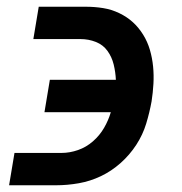

<svg xmlns="http://www.w3.org/2000/svg" viewBox="-20 -550 540 570"><path d="M7 0 23 -96H163Q187 -96 211.5 -104.5Q236 -113 256 -130.5Q276 -148 289 -170.5Q302 -193 309 -217H112L128 -313H324Q323 -336 317.5 -358.5Q312 -381 299 -399Q286 -417 264.5 -425.5Q243 -434 219 -434H79L95 -530H235Q261 -530 286 -526Q311 -522 334 -511Q357 -500 374.5 -484Q392 -468 405 -447Q418 -426 425 -402Q432 -378 434.5 -352.5Q437 -327 435.5 -301Q434 -275 430 -249Q424 -216 414 -183Q404 -150 384.5 -120Q365 -90 338 -66Q311 -42 279.5 -27Q248 -12 214 -6Q180 0 147 0Z"/></svg>

Font: Iosevka Slab
Style: Bold Italic
Weight: 700
Italic angle: -9°
Monospace: yes
Designer: Belleve Invis
Foundry: Belleve Invis
Version: Version 11.1.0; ttfautohint (v1.8.3)